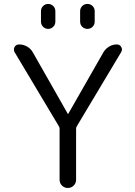

<svg xmlns="http://www.w3.org/2000/svg" viewBox="-20 -979 689 977"><path d="M387.7 -869.1V-921.9Q387.7 -937.5 398.4 -948.2Q409.2 -959 424.8 -959Q440.4 -959 451.2 -948.2Q461.9 -937.5 461.9 -921.9V-869.1Q461.9 -853.5 451.2 -842.8Q440.4 -832 424.8 -832Q409.2 -832 398.4 -842.8Q387.7 -853.5 387.7 -869.1ZM188.5 -869.1V-921.9Q188.5 -937.5 199.2 -948.2Q210 -959 225.1 -959Q240.2 -959 251 -948.2Q261.7 -937.5 261.7 -921.9V-869.1Q261.7 -853.5 251 -842.8Q240.2 -832 225.1 -832Q210 -832 199.2 -842.8Q188.5 -853.5 188.5 -869.1ZM506.8 -713.9Q517.6 -731.4 535.6 -742.2Q553.7 -752.9 574.2 -752.9Q589.8 -752.9 596.7 -740.2Q600.6 -733.4 600.6 -727.5Q600.6 -720.7 596.7 -713.9L371.1 -336.9Q367.2 -331.1 367.2 -324.2V-64.5Q367.2 -46.9 355 -34.7Q342.8 -22.5 325.2 -22.5Q307.6 -22.5 295.4 -34.7Q283.2 -46.9 283.2 -64.5V-324.2Q283.2 -331.1 279.3 -336.9L54.7 -712.9Q50.8 -719.7 50.8 -726.6Q50.8 -732.4 53.7 -739.3Q61.5 -752.9 77.1 -752.9Q98.6 -752.9 117.7 -742.2Q136.7 -731.4 147.5 -711.9L325.2 -399.4Q325.2 -398.4 326.2 -398.4Q327.1 -398.4 327.1 -399.4Z"/></svg>

Font: Gen Jyuu Gothic P Normal
Style: Regular
Weight: 300
Designer: [Source Han Sans]
Ryoko NISHIZUKA  (kana & ideographs); Paul D. Hunt (Latin, Greek & Cyrillic); Wenlong ZHANG  (bopomofo
Version: Version 1.002.20150607